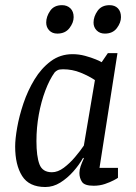

<svg xmlns="http://www.w3.org/2000/svg" viewBox="-20 -726 534 755"><path d="M158.3 9.4Q94.4 9.4 67 -34Q39.6 -77.4 39.6 -150Q39.6 -179.2 47.5 -224.3Q55.4 -269.5 72.2 -319.6Q89.1 -369.8 115.7 -413.5Q142.2 -457.3 179.6 -485.2Q216.9 -513 265.3 -513Q290.2 -513 314.7 -506.4Q339.3 -499.7 357.2 -492.2Q375.2 -484.6 379.7 -481.4L404.1 -517H441.9L371.3 -66H443.9V-26.9Q441.9 -24.9 427.6 -17.3Q413.3 -9.7 392.7 -2.6Q372.1 4.4 348.2 4.4Q312.6 4.4 302.5 -10.7Q292.3 -25.8 292.3 -45.9Q292.3 -58.3 296.9 -71.9Q301.5 -85.4 309.8 -103.6L306.8 -105.6Q291.9 -78.3 268.3 -51.8Q244.8 -25.3 216.9 -7.9Q189.1 9.4 158.3 9.4ZM184.2 -48.7Q207.4 -48.7 231.1 -66.5Q254.8 -84.3 275.2 -108.5Q295.7 -132.8 309.7 -153.5L353.3 -411.1Q329.3 -427.2 296.7 -440.4Q264.1 -453.6 227.8 -453.6Q213.6 -453.6 206.7 -450.1Q199.8 -446.6 195 -441.4Q174.5 -413.1 158.2 -369.7Q141.8 -326.2 132.6 -275.5Q123.3 -224.7 123.3 -171Q123.3 -111.5 135.1 -80.1Q147 -48.7 184.2 -48.7ZM392.4 -593.9Q372.4 -593.9 360.1 -606.4Q347.8 -619 347.8 -637.2Q347.8 -660.6 363.6 -683.2Q379.4 -705.7 410.8 -705.7Q431.6 -705.7 443.6 -693.3Q455.7 -680.9 455.7 -658.6Q455.7 -636.8 439.5 -615.4Q423.3 -593.9 392.4 -593.9ZM205.5 -593.9Q185.5 -593.9 173.6 -606.4Q161.7 -619 161.7 -637.2Q161.7 -660.6 177.1 -683.2Q192.4 -705.7 223.9 -705.7Q243.9 -705.7 256.8 -693.3Q269.6 -680.9 269.6 -658.6Q269.6 -636.8 253 -615.4Q236.4 -593.9 205.5 -593.9Z"/></svg>

Font: Faustina Light
Style: Italic
Weight: 300
Italic angle: -8°
Designer: Alfonso Garcia
Foundry: http://www.omnibus-type.com
Version: Version 1.200